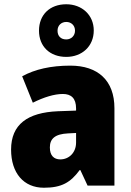

<svg xmlns="http://www.w3.org/2000/svg" viewBox="-20 -871 616 901"><path d="M291 -604C365 -604 420 -654 420 -728C420 -801 364 -851 291 -851C214 -851 163 -802 163 -727C163 -653 214 -604 291 -604ZM291 -686C264 -686 250 -703 250 -727C250 -752 268 -768 291 -768C314 -768 332 -752 332 -727C332 -703 314 -686 291 -686ZM310 -563C219 -563 144 -546 84 -513L134 -389C186 -415 235 -430 275 -430C314 -430 337 -410 337 -362V-352L252 -349C109 -343 32 -287 32 -169C32 -59 91 10 186 10C270 10 311 -15 354 -73H357L391 0H517V-363C517 -494 439 -563 310 -563ZM299 -245 337 -247V-202C337 -155 304 -123 263 -123C233 -123 214 -141 214 -179C214 -220 238 -242 299 -245Z"/></svg>

Font: Noto Sans Armenian SemiCondensed Black
Style: Regular
Weight: 900
Width: 4
Designer: Monotype Design Team
Foundry: Monotype Imaging Inc.
Version: Version 2.008